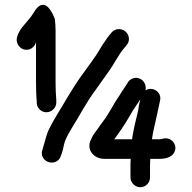

<svg xmlns="http://www.w3.org/2000/svg" viewBox="-20 -727 805 805"><path d="M215 -49.5C225 -54.5 231.7 -62.3 235 -73L239 -84C242.3 -93.3 245.3 -105 248 -119C253.3 -143.7 266.1 -164.5 278 -185C312.5 -239.6 344.3 -302.4 383 -353C397.4 -372.6 420.5 -406.5 434 -425C458.1 -457.1 476.1 -497.4 502 -527L511 -538C526.6 -555 521.9 -581.5 506 -595C488.3 -610 462.1 -607.7 448 -591L439 -580C425.8 -564.4 422.7 -556.1 411 -541C401.4 -526.6 392.2 -508.6 382 -494L368 -474C354.2 -455.6 331.4 -421.8 316 -402C296.9 -374.7 275.7 -340.1 258 -311C233.7 -268 206.5 -229.2 185 -184C173.6 -161.2 168.8 -133.4 161 -110L158 -99C144.5 -63 184.3 -34.2 215 -49.5ZM568.5 58C590.6 58 609 39.2 609 17V-38C609 -42.7 609.3 -49.3 610 -58V-61H649C674.5 -61 697.5 -67.7 708.5 -84.5C729.3 -116.3 699.6 -154.1 665 -146C660.8 -145.1 653.1 -143 649 -143H617C618.3 -153 620 -163 622 -173C632.5 -217.6 641.3 -261.2 651 -305C659.8 -340.1 619.9 -367.2 590 -348C594.7 -370.1 583.4 -388.3 569 -396C546 -408.3 521.8 -394.7 514 -378C506.2 -364.4 497.6 -353.5 489 -340C480.5 -324.6 469.9 -311.6 461 -296L447 -272C442.3 -264.7 436.7 -255.3 430 -244C416.6 -222.5 402.6 -206.4 389 -186C376.4 -169.1 370 -161.3 363 -145C338.5 -101 372.2 -61 418 -61H528C527.3 -51.7 527 -44 527 -38V17C527 39.2 546.5 58 568.5 58ZM134 -304V-295C134.7 -283.7 139.3 -274.2 148 -266.5C175.3 -242.4 218.1 -264.6 216 -300V-309C214 -327.4 213 -357.6 213 -381V-598C213 -612.7 212 -629 210 -647L206 -657C203.3 -664.3 199.5 -671.8 194.5 -679.5C186.6 -691.6 174.5 -710.4 154.5 -706C131.4 -700.9 120.9 -668.6 105 -651C85.8 -626.1 61.2 -605.2 52 -573C44.3 -548.3 60.3 -526.6 77.5 -520.5C104 -511.1 126.9 -530.4 131 -551V-381C131 -356.4 131.8 -323.4 134 -304ZM534 -143H459C478.7 -169.3 501.1 -202 518 -231C526.1 -243.7 535.1 -262.1 544 -274L568 -310C567.3 -305.3 566.3 -300.7 565 -296C560.9 -279.6 561.2 -270.8 557 -254C549 -222.1 540.8 -187.8 535 -153C535 -149.7 534.7 -146.3 534 -143Z"/></svg>

Font: HoneyBee
Style: Bd
Weight: 700
Foundry: Cannot Into Space Fonts
Version: Version 0.89